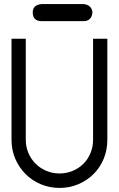

<svg xmlns="http://www.w3.org/2000/svg" viewBox="-20 -888 578 932"><path d="M105.1 -209.1Q105.1 -175.3 117.9 -145.2Q130.8 -115.2 153 -93.2Q175.3 -71.2 205.1 -58.6Q234.8 -46 269.2 -46Q303 -46 333.1 -58.6Q363.1 -71.2 385.1 -93.2Q407.1 -115.2 419.4 -145.2Q431.8 -175.3 431.8 -209.1V-700H501V-209.1Q501 -160.1 483.6 -117.7Q466.2 -75.3 434.6 -43.7Q403 -12.1 360.6 6.1Q318.2 24.2 269.2 24.2Q220.2 24.2 177.5 6.1Q134.8 -12.1 103.5 -43.7Q72.2 -75.3 54 -117.7Q35.9 -160.1 35.9 -209.1V-700H105.1ZM181.8 -868.2H385.9Q424.7 -864.1 428.8 -828.3Q424.7 -785.4 385.9 -785.4H181.8Q138.9 -785.4 138.9 -828.3Q138.9 -864.1 181.8 -868.2Z"/></svg>

Font: Myanmar KatKuu
Style: Regular
Weight: 400
Designer: Khon Soe Zaw Thu
Foundry: MPUA
Version: Version 1.00 September 13, 2016, initial release